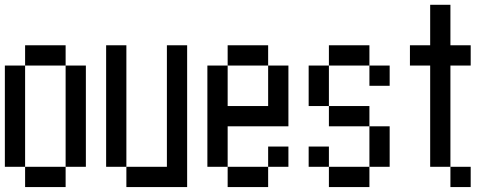

<svg xmlns="http://www.w3.org/2000/svg" viewBox="-20 -853 2040 790"><path d="M0 -166.7V-583.3H83.3V-166.7ZM333.3 -166.7H250V-583.3H333.3ZM83.3 -166.7H250V-83.3H83.3ZM83.3 -583.3V-666.7H250V-583.3Z M416.7 -166.7V-666.7H500V-166.7ZM750 -83.3H500V-166.7H666.7V-666.7H750Z M833.3 -166.7V-583.3H916.7V-416.7H1083.3V-583.3H1166.7V-333.3H916.7V-166.7ZM916.7 -166.7H1083.3V-83.3H916.7ZM916.7 -583.3V-666.7H1083.3V-583.3ZM1083.3 -166.7V-250H1166.7V-166.7Z M1250 -166.7V-250H1333.3V-166.7ZM1250 -416.7V-583.3H1333.3V-416.7ZM1333.3 -166.7H1500V-83.3H1333.3ZM1333.3 -416.7H1500V-333.3H1333.3ZM1333.3 -583.3V-666.7H1500V-583.3ZM1500 -166.7V-333.3H1583.3V-166.7ZM1500 -583.3H1583.3V-500H1500Z M1666.7 -583.3V-666.7H1750V-833.3H1833.3V-666.7H1916.7V-583.3H1833.3V-166.7H1750V-583.3ZM1833.3 -166.7H1916.7V-83.3H1833.3Z"/></svg>

Font: Galmuri11 Condensed
Style: Regular
Weight: 400
Width: 3
Designer: Lee Minseo (quiple)
Version: Version 2.399;hotconv 1.1.1;makeotfexe 2.6.0 DEVELOPMENT